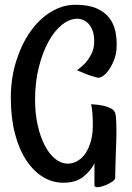

<svg xmlns="http://www.w3.org/2000/svg" viewBox="-20 -686 554 805"><path d="M245.1 80.1Q199.2 80.1 159.7 55.7Q120.1 31.2 89.8 -14.6Q59.6 -60.5 42.5 -126.5Q25.4 -192.4 25.4 -275.4Q25.4 -358.4 47.9 -429.7Q70.3 -501 107.4 -553.7Q144.5 -606.4 193.8 -636.2Q243.2 -666 295.9 -666Q349.6 -666 383.8 -651.4Q418 -636.7 437.5 -611.8Q457 -586.9 463.9 -553.7Q470.7 -520.5 468.8 -484.4Q467.8 -460.9 459 -437Q450.2 -413.1 437.5 -394.5Q424.8 -376 410.2 -366.2Q395.5 -356.4 381.8 -362.3Q371.1 -365.2 358.4 -369.1Q335 -377 302.7 -391.6Q322.3 -405.3 338.9 -422.9Q352.5 -438.5 363.8 -460.9Q375 -483.4 375 -512.7Q375 -538.1 368.7 -556.2Q362.3 -574.2 352.1 -585.4Q341.8 -596.7 329.1 -602.1Q316.4 -607.4 303.7 -607.4Q271.5 -607.4 239.7 -582Q208 -556.6 183.1 -511.2Q158.2 -465.8 142.6 -403.3Q127 -340.8 127 -267.6Q127 -210 138.2 -160.6Q149.4 -111.3 168 -75.7Q186.5 -40 211.4 -20Q236.3 0 264.6 0Q286.1 0 305.7 -11.7Q325.2 -23.4 338.9 -43.9Q352.5 -64.5 360.8 -93.8Q369.1 -123 369.1 -158.2Q369.1 -190.4 367.7 -208.5Q366.2 -226.6 364.7 -235.8Q363.3 -245.1 361.8 -247.1Q360.4 -249 360.4 -249Q361.3 -249 376 -248Q390.6 -247.1 408.7 -243.7Q426.8 -240.2 442.4 -232.9Q458 -225.6 462.9 -212.9Q466.8 -200.2 467.8 -165.5Q468.8 -130.9 467.3 -89.4Q465.8 -47.9 464.4 -6.8Q462.9 34.2 462.9 60.5Q462.9 67.4 449.7 76.2Q436.5 85 420.4 91.3Q404.3 97.7 390.6 98.6Q377 99.6 376 91.8V30.3V-1Q360.4 30.3 329.1 55.2Q297.9 80.1 245.1 80.1Z"/></svg>

Font: Rancho
Style: Regular
Weight: 400
Designer: Font Diner, Inc
Foundry: Font Diner, Inc
Version: Version 1.001